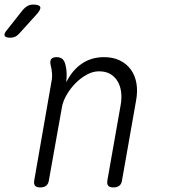

<svg xmlns="http://www.w3.org/2000/svg" viewBox="-118 -810 738 840"><path d="M130 -560Q146 -560 155 -552Q164 -544 168 -528Q173 -509 173.5 -490Q174 -471 172 -450Q198 -503 240 -531.5Q282 -560 337 -560Q377 -560 406.5 -545.5Q436 -531 454.5 -505.5Q473 -480 479 -445Q485 -410 477 -368L416 -22Q414 -6 404.5 2Q395 10 378 10Q361 10 355 2Q349 -6 352 -22L410 -351Q415 -380 412 -406.5Q409 -433 397 -453.5Q385 -474 365 -486Q345 -498 315 -498Q288 -498 261 -483Q234 -468 211.5 -445Q189 -422 173 -394Q157 -366 153 -341L96 -22Q94 -6 84.5 2Q75 10 58 10Q41 10 35 2Q29 -6 32 -22L107 -452Q111 -471 109.5 -490.5Q108 -510 103 -528Q100 -544 106.5 -552Q113 -560 130 -560ZM-85 -682 -17 -768Q-7 -779 3.5 -784.5Q14 -790 27 -790Q54 -790 58 -779.5Q62 -769 42 -747L-34 -663Q-42 -654 -51.5 -649.5Q-61 -645 -72 -645Q-95 -645 -98 -654.5Q-101 -664 -85 -682Z"/></svg>

Font: Maple Mono ExtraLight
Style: Italic
Weight: 275
Italic angle: -10°
Monospace: yes
Designer: subframe7536
Version: Version 7.000